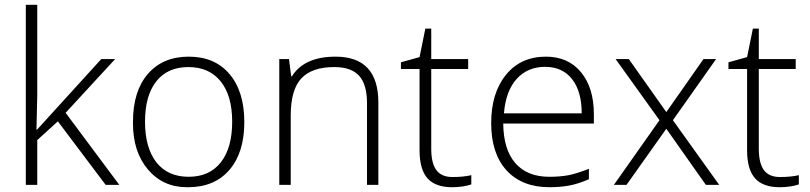

<svg xmlns="http://www.w3.org/2000/svg" viewBox="-20 -780 3416 810"><path d="M137.2 0H88.9V-759.8H137.2V-378.9L133.8 -232.9H136.2L407.2 -530.8H465.8L256.8 -304.2L483.4 0H425.8L224.1 -268.1L137.2 -189Z M541 -266.1Q541 -395.5 604 -468.3Q667 -541 776.6 -541Q886.2 -541 948.5 -467.3Q1010.7 -393.6 1010.7 -264.9Q1010.7 -136.2 947.8 -63.2Q884.8 9.8 773.9 9.8Q771.5 9.8 768.6 9.8Q667.5 9.8 604.2 -64.9Q541 -139.6 541 -258.8Q541 -262.7 541 -266.1ZM639.6 -95.2Q688 -34.2 775.9 -34.2Q863.8 -34.2 911.6 -95.2Q959.5 -156.2 959.5 -266.4Q959.5 -376.5 910.9 -436.8Q862.3 -497.1 774.7 -497.1Q687 -497.1 639.4 -436.8Q591.8 -376.5 591.8 -266.8Q591.8 -157.2 639.6 -95.2Z M1395.5 -541Q1576.2 -541 1576.2 -347.2V0H1528.3V-344.2Q1528.3 -423.8 1494.9 -460.4Q1461.4 -497.1 1390.1 -497.1Q1295.9 -497.1 1251.2 -449.2Q1206.5 -401.4 1206.5 -293V0H1158.2V-530.8H1199.2L1208.5 -458H1211.4Q1263.7 -541 1395.5 -541Z M1799.3 -530.8H1955.1V-488.8H1799.3V-152.8Q1799.3 -91.8 1820.8 -62.5Q1842.3 -33.2 1888.7 -33.2Q1935.1 -33.2 1968.3 -41V-2Q1933.1 9.8 1887.2 9.8Q1816.9 9.8 1783.4 -27.8Q1750 -65.4 1750 -146V-488.8H1671.4V-517.1L1750 -539.1L1774.4 -659.2H1799.3Z M2297.4 9.8Q2182.1 9.8 2116.7 -61.5Q2052.2 -132.8 2052.2 -260.3Q2052.2 -387.7 2114.5 -464.4Q2176.8 -541 2283.2 -541Q2377 -541 2431.2 -475.3Q2485.4 -409.7 2485.4 -297.9V-258.8H2103Q2104 -149.4 2154.1 -91.8Q2204.1 -34.2 2297.4 -34.2Q2343.8 -34.2 2378.9 -41Q2414.1 -47.9 2464.4 -67.9V-23.9Q2419.9 -4.4 2381.6 2.7Q2343.3 9.8 2297.4 9.8ZM2434.1 -301.8Q2434.1 -394 2393.6 -446Q2353 -498 2279.5 -498Q2206.1 -498 2159.9 -447.3Q2113.8 -396.5 2106 -301.8Z M2818.8 -272.9 3014.2 0H2958L2791 -236.8L2623 0H2569.8L2762.2 -272.9L2577.1 -530.8H2632.8L2791 -307.1L2947.8 -530.8H3001Z M3181.2 -530.8H3336.9V-488.8H3181.2V-152.8Q3181.2 -91.8 3202.6 -62.5Q3224.1 -33.2 3270.5 -33.2Q3316.9 -33.2 3350.1 -41V-2Q3314.9 9.8 3269 9.8Q3198.7 9.8 3165.3 -27.8Q3131.8 -65.4 3131.8 -146V-488.8H3053.2V-517.1L3131.8 -539.1L3156.2 -659.2H3181.2Z"/></svg>

Font: Open Sans Hebrew Light
Style: Regular
Weight: 300
Foundry: Ascender Corporation, Yanek Iontef
Version: Version 2.001;PS 002.001;hotconv 1.0.70;makeotf.lib2.5.58329